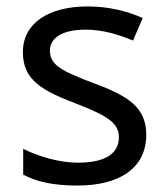

<svg xmlns="http://www.w3.org/2000/svg" viewBox="-20 -566 519 596"><path d="M434 -148C434 -234 375 -269 273 -307C170 -346 135 -364 135 -409C135 -449 174 -474 246 -474C298 -474 348 -459 393 -440L423 -510C373 -532 317 -546 252 -546C132 -546 51 -495 51 -404C51 -316 113 -284 217 -244C322 -204 349 -180 349 -140C349 -92 311 -61 222 -61C159 -61 94 -83 52 -104V-24C93 -2 145 10 220 10C351 10 434 -44 434 -148Z"/></svg>

Font: Noto Sans Sunuwar
Style: Regular
Weight: 400
Designer: Anshuman Pandey
Foundry: Jamra Patel LLC
Version: Version 1.000